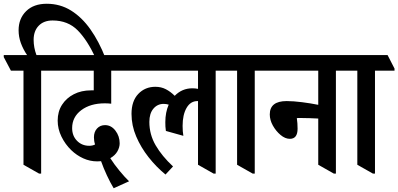

<svg xmlns="http://www.w3.org/2000/svg" viewBox="-68 -917 2120 1022"><path d="M140 7 57 -40V-541H-10L-48 -613V-624H76Q55 -655 43 -688Q31 -721 31 -756Q31 -818 71 -857.5Q111 -897 181 -897Q252 -897 310 -861Q368 -825 413.5 -760.5Q459 -696 493 -609H440Q398 -702 346 -755Q294 -808 212 -808Q165 -808 138 -780Q111 -752 111 -705Q111 -664 126 -624H218L255 -552V-541H151V7Z M537 85Q519 55 501 16.5Q483 -22 470 -59Q460 -58 449 -58Q411 -58 375.5 -74Q340 -90 311 -118Q279 -149 259 -190Q239 -231 239 -275Q239 -323 262 -359Q285 -395 325 -415.5Q365 -436 416 -436Q423 -436 431 -436V-541H198L160 -613V-624H608L645 -552V-541H524V-365Q508 -367 490 -367Q413 -367 364.5 -330.5Q316 -294 316 -235Q316 -194 342 -167.5Q368 -141 407 -141Q425 -141 438 -148Q435 -157 433.5 -166.5Q432 -176 432 -186Q432 -215 448.5 -233Q465 -251 491 -251Q524 -251 546.5 -221.5Q569 -192 569 -154Q569 -133 557 -111.5Q545 -90 519 -75Q540 -42 568.5 -7.5Q597 27 619 48Z M813 12Q764 -28 723 -80Q682 -132 657 -190.5Q632 -249 632 -311Q632 -379 668 -417Q704 -455 759 -455Q790 -455 815 -442Q840 -429 862 -407Q901 -447 956 -447Q972 -447 986 -444V-541H588L550 -613V-624H1147L1184 -552V-541H1080V7H1069L986 -40V-379H983Q946 -379 925 -342.5Q904 -306 904 -247Q904 -231 905 -218.5Q906 -206 908 -194L815 -220Q813 -233 812.5 -243.5Q812 -254 812 -267Q812 -319 830 -360Q817 -364 803 -364Q770 -364 748.5 -338.5Q727 -313 727 -268Q727 -201 760.5 -143.5Q794 -86 853 -31Z M1277 7 1194 -40V-541H1127L1089 -613V-624H1355L1392 -552V-541H1288V7Z M1475 -178Q1450 -178 1425.5 -198.5Q1401 -219 1384.5 -248.5Q1368 -278 1368 -308Q1368 -379 1458 -379Q1493 -379 1540 -373Q1587 -367 1626 -359V-541H1335L1297 -613V-624H1787L1824 -552V-541H1720V7H1709L1626 -40V-286Q1605 -287 1580.5 -288Q1556 -289 1528 -289Q1524 -289 1520 -289Q1516 -289 1512 -288Q1514 -276 1515 -261Q1516 -246 1516 -232Q1516 -178 1475 -178Z M1917 7 1834 -40V-541H1767L1729 -613V-624H1995L2032 -552V-541H1928V7Z"/></svg>

Font: Noto Serif Devanagari ExtraCondensed SemiBold
Style: Regular
Weight: 600
Width: 2
Designer: Universal Thirst, Indian Type Foundry and the Monotype Design Team
Foundry: Monotype Imaging Inc.
Version: Version 2.004; ttfautohint (v1.8.4.7-5d5b)